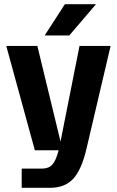

<svg xmlns="http://www.w3.org/2000/svg" viewBox="-20 -720 560 920"><path d="M180 88Q213 88 230.5 69Q248 50 261 0H147L10 -500H159L270 -42L361 -500H510L395 -10Q371 94 330.5 137Q290 180 220 180H84V88ZM194 -550 291 -700H440L312 -550Z"/></svg>

Font: Fivo Sans Modern
Style: Regular
Weight: 700
Designer: Alexander Slobzheninov
Foundry: Alexander Slobzheninov
Version: 1.0